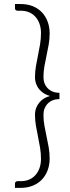

<svg xmlns="http://www.w3.org/2000/svg" viewBox="-20 -778 340 930"><path d="M190.5 -222.5Q190.5 -195 195.2 -169Q200 -143 205.5 -117Q211 -91 215.8 -64.8Q220.5 -38.5 220.5 -10.5Q220.5 20 211 46Q201.5 72 183.5 91.2Q165.5 110.5 139.2 121.2Q113 132 80 132H52.5V111Q52.5 105.5 56.5 102.5Q60.5 99.5 65 99.5H81.5Q103 99.5 120.8 92Q138.5 84.5 151.2 70.5Q164 56.5 171.2 36.5Q178.5 16.5 178.5 -8Q178.5 -36 174 -63Q169.5 -90 164 -116.5Q158.5 -143 154 -169.2Q149.5 -195.5 149.5 -222Q149.5 -240.5 155.5 -255.8Q161.5 -271 171.8 -282.8Q182 -294.5 195.2 -302.2Q208.5 -310 223 -313Q208.5 -316.5 195.2 -324.2Q182 -332 171.8 -343.5Q161.5 -355 155.5 -370.5Q149.5 -386 149.5 -404.5Q149.5 -431 154 -457.2Q158.5 -483.5 164 -509.8Q169.5 -536 174 -563Q178.5 -590 178.5 -618.5Q178.5 -643 171.2 -663Q164 -683 151.2 -697Q138.5 -711 120.8 -718.5Q103 -726 81.5 -726H65Q60.5 -726 56.5 -729Q52.5 -732 52.5 -737.5V-758.5H80Q113 -758.5 139.2 -747.8Q165.5 -737 183.5 -717.8Q201.5 -698.5 211 -672.5Q220.5 -646.5 220.5 -616Q220.5 -588 215.8 -561.8Q211 -535.5 205.5 -509.5Q200 -483.5 195.2 -457.5Q190.5 -431.5 190.5 -404Q190.5 -387.5 196 -373.8Q201.5 -360 211.8 -349.8Q222 -339.5 236.2 -334Q250.5 -328.5 268 -328.5V-298Q250.5 -298 236.2 -292.5Q222 -287 211.8 -276.8Q201.5 -266.5 196 -252.8Q190.5 -239 190.5 -222.5Z"/></svg>

Font: Lato TR Light
Style: Regular
Weight: 300
Designer: Lukasz Dziedzic
Foundry: Lukasz Dziedzic
Version: Version 1.104 2013